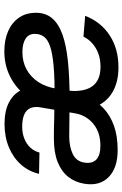

<svg xmlns="http://www.w3.org/2000/svg" viewBox="148 -730 592 929"><g transform="rotate(-90 444.5 -265.0)"><path d="M183.6 7.8Q96.7 7.8 52.5 -35.9Q8.3 -79.6 20.5 -153.8Q27.8 -198.2 53.7 -231.2Q79.6 -264.2 125.5 -282.5Q171.4 -300.8 239.3 -300.8Q265.6 -301.3 289.3 -300.5Q313 -299.8 340.1 -299.1Q367.2 -298.3 402.8 -298.3L395.5 -225.1Q359.4 -225.1 321.5 -225.8Q283.7 -226.6 249 -226.6Q199.2 -226.1 164.3 -209.5Q129.4 -192.9 123 -154.3Q116.7 -115.2 137.5 -95.5Q158.2 -75.7 204.6 -75.7Q251 -75.7 283.7 -92.5Q316.4 -109.4 335.9 -137Q355.5 -164.6 360.8 -196.3L389.6 -363.3Q397.9 -408.2 374.8 -431.2Q351.6 -454.1 296.9 -454.1Q264.6 -454.1 238.8 -443.8Q212.9 -433.6 195.6 -415Q178.2 -396.5 171.4 -370.6L68.4 -372.6Q79.6 -421.9 112.8 -459.5Q146 -497.1 196.5 -518.3Q247.1 -539.6 310.1 -539.6Q373.5 -539.6 415 -517.6Q456.5 -495.6 474.4 -456.5Q492.2 -417.5 483.4 -365.7L444.8 -134.8L436.5 -133.3Q418.5 -91.3 384.5 -59.6Q350.6 -27.8 300.8 -10Q251 7.8 183.6 7.8ZM584 11.7Q516.1 11.7 468.3 -14.4Q420.4 -40.5 396 -92.3Q371.6 -144 374 -220.7Q376 -291 397.9 -349.6Q419.9 -408.2 458.5 -450.9Q497.1 -493.7 548.6 -517.1Q600.1 -540.5 661.6 -540.5Q716.8 -540.5 758.5 -522.2Q800.3 -503.9 824 -469.7Q847.7 -435.5 847.7 -387.2Q847.7 -341.3 821.5 -309.8Q795.4 -278.3 742.9 -259.5Q690.4 -240.7 611.6 -232.7Q532.7 -224.6 427.2 -224.6L438.5 -296.9Q529.3 -296.9 588.9 -302Q648.4 -307.1 682.9 -318.4Q717.3 -329.6 731.4 -348.1Q745.6 -366.7 745.6 -393.1Q745.6 -422.9 721.9 -438Q698.2 -453.1 657.2 -453.1Q610.4 -453.1 573.5 -432.9Q536.6 -412.6 512.7 -376.2Q488.8 -339.8 481 -291Q478 -272.9 475.1 -256.3Q472.2 -239.7 470.7 -226.3Q469.2 -212.9 469.2 -202.6Q469.2 -139.6 498.3 -107.4Q527.3 -75.2 586.4 -75.2Q638.2 -75.2 676.5 -98.1Q714.8 -121.1 731.9 -157.7L833 -149.4Q803.7 -73.7 738.8 -31Q673.8 11.7 584 11.7Z"/></g></svg>

Font: Inter 24pt Medium
Style: Italic
Weight: 500
Italic angle: -9.3988°
Designer: Rasmus Andersson
Foundry: rsms
Version: Version 4.001;git-66647c0bb